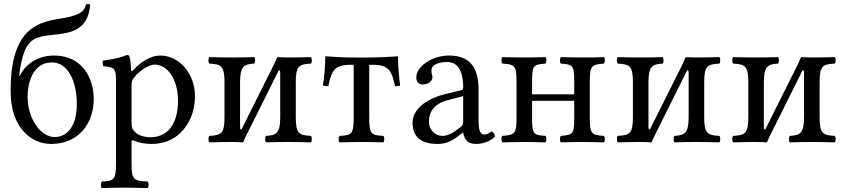

<svg xmlns="http://www.w3.org/2000/svg" viewBox="-20 -721 4294 975"><path d="M34 -257C34 -68 143 10 240 10C377 10 456 -92 456 -218C456 -326 396 -439 255 -439C160 -439 102 -383 80 -335L78 -337C82 -389 98 -453 113 -479C145 -534 183 -537 275 -547C365 -557 429 -586 438 -698C431 -701 424 -702 416 -698C408 -650 355 -637 271 -624C190 -611 122 -583 80 -504C44 -436 34 -352 34 -257ZM120 -231C120 -287 140 -404 244 -404C322 -404 370 -314 370 -194C370 -68 312 -25 258 -25C185 -25 120 -120 120 -231Z M645 -368C644 -398 642 -424 637 -434C635 -439 633 -442 625 -442C597 -431 571 -422 502 -413C500 -407 502 -391 504 -385C558 -380 569 -375 569 -317V110C569 193 558 198 497 201C491 207 491 228 497 234C532 233 569 232 609 232C649 232 697 233 730 234C736 228 736 207 730 201C659 197 648 193 648 110V2C648 -11 652 -10 662 -6C687 4 717 10 749 10C805 10 855 -7 896 -46C943 -92 970 -154 970 -235C970 -341 895 -439 793 -439C747 -439 696 -409 656 -364C650 -358 646 -358 645 -368ZM664 -331C690 -363 736 -393 765 -393C829 -393 884 -321 884 -208C884 -126 855 -24 743 -24C725 -24 690 -29 672 -45C652 -63 648 -69 648 -105V-287C648 -308 652 -317 664 -331Z M1206 -63C1203 -63 1199 -65 1199 -75V-303C1199 -386 1220 -395 1271 -398C1277 -404 1277 -425 1271 -431C1248 -430 1191 -429 1154 -429C1121 -429 1081 -430 1043 -431C1037 -425 1037 -404 1043 -398C1104 -395 1120 -386 1120 -303V-126C1120 -43 1104 -34 1043 -31C1037 -25 1037 -4 1043 2C1082 1 1122 0 1154 0C1177 0 1204 1 1215 2C1220 -12 1229 -32 1240 -52L1396 -365C1399 -365 1403 -363 1403 -353V-126C1403 -43 1382 -34 1331 -31C1325 -25 1325 -4 1331 2C1354 1 1408 0 1448 0C1479 0 1520 1 1559 2C1565 -4 1565 -25 1559 -31C1498 -34 1482 -43 1482 -126V-303C1482 -386 1498 -395 1559 -398C1565 -404 1565 -425 1559 -431C1519 -430 1479 -429 1448 -429C1426 -429 1398 -430 1388 -431C1380 -413 1371 -392 1362 -375Z M1776 -122C1776 -39 1765 -34 1704 -31C1698 -25 1698 -4 1704 2C1743 1 1783 0 1816 0C1850 0 1889 1 1927 2C1933 -4 1933 -25 1927 -31C1866 -34 1855 -39 1855 -122V-392H1872C1953 -392 1969 -364 1986 -283C1999 -283 2012 -287 2012 -287C2006 -333 2002 -377 2001 -435C1978 -433 1903 -429 1853 -429H1778C1728 -429 1672 -432 1632 -435C1631 -377 1627 -333 1620 -287C1620 -287 1634 -283 1647 -283C1664 -364 1679 -392 1761 -392H1776Z M2332 -48C2338 -17 2349 10 2399 10C2437 10 2473 -7 2494 -27C2492 -39 2488 -48 2477 -54C2470 -48 2453 -38 2440 -38C2411 -38 2410 -77 2410 -123V-270C2410 -412 2332 -439 2259 -439C2177 -439 2094 -385 2094 -328C2094 -304 2106 -292 2129 -292C2158 -292 2176 -313 2176 -326C2176 -333 2175 -340 2173 -344C2172 -347 2171 -353 2171 -364C2171 -395 2213 -406 2251 -406C2285 -406 2332 -389 2332 -276C2332 -269 2329 -265 2326 -264L2240 -243C2144 -219 2075 -166 2075 -98C2075 -16 2131 10 2201 10C2236 10 2266 2 2310 -32L2330 -48ZM2332 -233V-101C2332 -88 2326 -81 2318 -75C2292 -54 2258 -31 2230 -31C2180 -31 2158 -71 2158 -102C2158 -147 2179 -193 2253 -212Z M2975 -307C2975 -390 2986 -393 3047 -398C3053 -404 3053 -425 3047 -431C3012 -429 2968 -429 2935 -429C2907 -429 2867 -430 2828 -431C2822 -425 2822 -404 2828 -398C2889 -394 2896 -390 2896 -307V-242H2682V-307C2682 -390 2689 -393 2750 -398C2756 -404 2756 -425 2750 -431C2712 -430 2674 -429 2642 -429C2612 -429 2571 -430 2531 -431C2525 -425 2525 -404 2531 -398C2592 -394 2603 -390 2603 -307V-122C2603 -39 2592 -36 2531 -31C2525 -25 2525 -4 2531 2C2571 1 2611 0 2643 0C2675 0 2714 1 2750 2C2756 -4 2756 -25 2750 -31C2689 -35 2682 -39 2682 -122V-209H2896V-122C2896 -39 2889 -36 2828 -31C2822 -25 2822 -4 2828 2C2864 1 2901 0 2936 0C2966 0 3008 1 3047 2C3053 -4 3053 -25 3047 -31C2986 -35 2975 -39 2975 -122Z M3280 -63C3277 -63 3273 -65 3273 -75V-303C3273 -386 3294 -395 3345 -398C3351 -404 3351 -425 3345 -431C3322 -430 3265 -429 3228 -429C3195 -429 3155 -430 3117 -431C3111 -425 3111 -404 3117 -398C3178 -395 3194 -386 3194 -303V-126C3194 -43 3178 -34 3117 -31C3111 -25 3111 -4 3117 2C3156 1 3196 0 3228 0C3251 0 3278 1 3289 2C3294 -12 3303 -32 3314 -52L3470 -365C3473 -365 3477 -363 3477 -353V-126C3477 -43 3456 -34 3405 -31C3399 -25 3399 -4 3405 2C3428 1 3482 0 3522 0C3553 0 3594 1 3633 2C3639 -4 3639 -25 3633 -31C3572 -34 3556 -43 3556 -126V-303C3556 -386 3572 -395 3633 -398C3639 -404 3639 -425 3633 -431C3593 -430 3553 -429 3522 -429C3500 -429 3472 -430 3462 -431C3454 -413 3445 -392 3436 -375Z M3866 -63C3863 -63 3859 -65 3859 -75V-303C3859 -386 3880 -395 3931 -398C3937 -404 3937 -425 3931 -431C3908 -430 3851 -429 3814 -429C3781 -429 3741 -430 3703 -431C3697 -425 3697 -404 3703 -398C3764 -395 3780 -386 3780 -303V-126C3780 -43 3764 -34 3703 -31C3697 -25 3697 -4 3703 2C3742 1 3782 0 3814 0C3837 0 3864 1 3875 2C3880 -12 3889 -32 3900 -52L4056 -365C4059 -365 4063 -363 4063 -353V-126C4063 -43 4042 -34 3991 -31C3985 -25 3985 -4 3991 2C4014 1 4068 0 4108 0C4139 0 4180 1 4219 2C4225 -4 4225 -25 4219 -31C4158 -34 4142 -43 4142 -126V-303C4142 -386 4158 -395 4219 -398C4225 -404 4225 -425 4219 -431C4179 -430 4139 -429 4108 -429C4086 -429 4058 -430 4048 -431C4040 -413 4031 -392 4022 -375Z"/></svg>

Font: Libertinus Serif
Style: Regular
Weight: 400
Designer: Philipp H. Poll, Khaled Hosny
Foundry: Caleb Maclennan
Version: Version 7.050;RELEASE